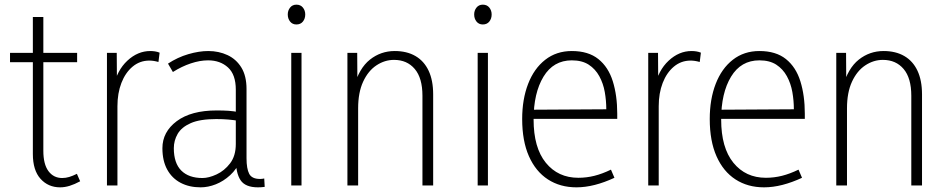

<svg xmlns="http://www.w3.org/2000/svg" viewBox="-20 -796 4071 824"><path d="M238 8Q187 8 154 -28.5Q121 -65 121 -135V-723H166V-149Q166 -91 188 -61.5Q210 -32 247 -32Q262 -32 277 -36.5Q292 -41 310 -50L324 -18Q300 -5 279 1.5Q258 8 238 8ZM23 -529V-569H311V-529Z M439 0V-569H481L482 -423H467Q482 -494 526.5 -535.5Q571 -577 625 -577Q635 -577 645 -575.5Q655 -574 665 -570L660 -530Q639 -536 621 -536Q580 -536 549 -510Q518 -484 501 -440Q484 -396 484 -340V0Z M992 -115 1013 -109Q996 -70 967.5 -44Q939 -18 906 -5Q873 8 841 8Q792 8 755 -11.5Q718 -31 697.5 -68.5Q677 -106 677 -160Q677 -230 738.5 -276Q800 -322 910 -322Q939 -322 961.5 -320.5Q984 -319 1007 -314V-277Q982 -281 959.5 -283Q937 -285 908 -285Q838 -285 798.5 -267.5Q759 -250 742.5 -221.5Q726 -193 726 -160Q726 -96 758 -64Q790 -32 849 -32Q876 -32 909.5 -47.5Q943 -63 967.5 -95Q992 -127 992 -178V-411Q992 -476 958.5 -506.5Q925 -537 873 -537Q838 -537 799 -524Q760 -511 722 -487L701 -523Q742 -550 788 -563.5Q834 -577 874 -577Q919 -577 956.5 -559.5Q994 -542 1016 -506Q1038 -470 1038 -414V-117Q1038 -72 1049.5 -50Q1061 -28 1096 -28Q1101 -28 1105 -28.5Q1109 -29 1114 -30L1116 6Q1109 7 1101.5 7.5Q1094 8 1087 8Q1033 8 1012.5 -22.5Q992 -53 992 -115Z M1230 0V-569H1274V0ZM1252 -691Q1235 -691 1225 -703.5Q1215 -716 1215 -734Q1215 -751 1225 -763.5Q1235 -776 1252 -776Q1270 -776 1280 -763.5Q1290 -751 1290 -734Q1290 -716 1280 -703.5Q1270 -691 1252 -691Z M1793 0V-385Q1793 -461 1760 -500Q1727 -539 1671 -539Q1631 -539 1595.5 -515.5Q1560 -492 1538.5 -445.5Q1517 -399 1517 -331V0H1471V-569H1513L1514 -423H1499Q1521 -503 1567.5 -540Q1614 -577 1674 -577Q1726 -577 1763 -555.5Q1800 -534 1819.5 -492.5Q1839 -451 1839 -391V0Z M2030 0V-569H2074V0ZM2052 -691Q2035 -691 2025 -703.5Q2015 -716 2015 -734Q2015 -751 2025 -763.5Q2035 -776 2052 -776Q2070 -776 2080 -763.5Q2090 -751 2090 -734Q2090 -716 2080 -703.5Q2070 -691 2052 -691Z M2454 8Q2384 8 2331.5 -26Q2279 -60 2250 -125.5Q2221 -191 2221 -285Q2221 -370 2246.5 -436Q2272 -502 2320 -539.5Q2368 -577 2434 -577Q2505 -577 2548 -542.5Q2591 -508 2610 -447Q2629 -386 2629 -308V-286H2247V-325L2582 -327Q2582 -364 2575.5 -401Q2569 -438 2552 -469Q2535 -500 2506.5 -518.5Q2478 -537 2434 -537Q2355 -537 2312.5 -467Q2270 -397 2270 -283Q2270 -162 2322.5 -97.5Q2375 -33 2462 -33Q2497 -33 2531 -41.5Q2565 -50 2602 -68L2617 -33Q2574 -13 2533 -2.5Q2492 8 2454 8Z M2762 0V-569H2804L2805 -423H2790Q2805 -494 2849.5 -535.5Q2894 -577 2948 -577Q2958 -577 2968 -575.5Q2978 -574 2988 -570L2983 -530Q2962 -536 2944 -536Q2903 -536 2872 -510Q2841 -484 2824 -440Q2807 -396 2807 -340V0Z M3259 8Q3189 8 3136.5 -26Q3084 -60 3055 -125.5Q3026 -191 3026 -285Q3026 -370 3051.5 -436Q3077 -502 3125 -539.5Q3173 -577 3239 -577Q3310 -577 3353 -542.5Q3396 -508 3415 -447Q3434 -386 3434 -308V-286H3052V-325L3387 -327Q3387 -364 3380.5 -401Q3374 -438 3357 -469Q3340 -500 3311.5 -518.5Q3283 -537 3239 -537Q3160 -537 3117.5 -467Q3075 -397 3075 -283Q3075 -162 3127.5 -97.5Q3180 -33 3267 -33Q3302 -33 3336 -41.5Q3370 -50 3407 -68L3422 -33Q3379 -13 3338 -2.5Q3297 8 3259 8Z M3891 0V-385Q3891 -461 3858 -500Q3825 -539 3769 -539Q3729 -539 3693.5 -515.5Q3658 -492 3636.5 -445.5Q3615 -399 3615 -331V0H3569V-569H3611L3612 -423H3597Q3619 -503 3665.5 -540Q3712 -577 3772 -577Q3824 -577 3861 -555.5Q3898 -534 3917.5 -492.5Q3937 -451 3937 -391V0Z"/></svg>

Font: Yaldevi ExtraLight
Style: Regular
Weight: 200
Designer: Sol Matas, Rajitha Manaperi, Kosala Senevirathne
Foundry: Mooniak
Version: Version 1.100